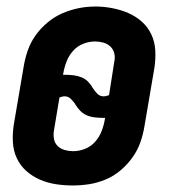

<svg xmlns="http://www.w3.org/2000/svg" viewBox="-20 -560 540 588"><path d="M203 8Q176 8 150.5 4Q125 0 102 -10Q79 -20 60.5 -36.5Q42 -53 31.5 -75.5Q21 -98 19.5 -124Q18 -150 22 -177L52 -353Q56 -379 64.5 -404Q73 -429 88.5 -451Q104 -473 125.5 -491Q147 -509 171.5 -519.5Q196 -530 221 -535Q246 -540 272 -540H273Q298 -540 324 -535Q350 -530 373 -520Q396 -510 414.5 -493.5Q433 -477 443.5 -454.5Q454 -432 455.5 -406Q457 -380 453 -353L423 -177Q419 -151 410.5 -126Q402 -101 386.5 -79Q371 -57 350 -39Q329 -21 304 -10.5Q279 0 253.5 4Q228 8 203 8ZM297 -265Q301 -265 305.5 -266Q310 -267 314 -269L330 -371Q333 -384 330 -396.5Q327 -409 318 -417.5Q309 -426 296.5 -429.5Q284 -433 271 -433Q253 -433 235 -426Q217 -419 204 -404.5Q191 -390 184 -372Q177 -354 174 -336L173 -331Q174 -331 175.5 -331Q177 -331 178 -331Q192 -331 205 -329.5Q218 -328 230 -323Q242 -318 250.5 -309Q259 -300 265 -289L266 -288Q271 -280 278.5 -272.5Q286 -265 297 -265ZM204 -97Q222 -97 240 -104Q258 -111 271 -125.5Q284 -140 291 -158Q298 -176 301 -194L302 -199Q301 -199 299.5 -199Q298 -199 297 -199Q284 -199 270.5 -200.5Q257 -202 245.5 -207Q234 -212 225.5 -221Q217 -230 210 -241V-242Q204 -250 196.5 -257.5Q189 -265 178 -265Q174 -265 170 -264Q166 -263 162 -261L145 -159Q143 -146 145.5 -133.5Q148 -121 157 -112.5Q166 -104 178.5 -100.5Q191 -97 204 -97Z"/></svg>

Font: Iosevka Curly XBdObl
Style: Regular
Weight: 800
Italic angle: -9°
Monospace: yes
Designer: Belleve Invis
Foundry: Belleve Invis
Version: Version 11.1.0; ttfautohint (v1.8.3)